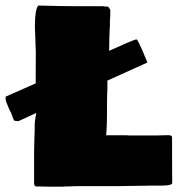

<svg xmlns="http://www.w3.org/2000/svg" viewBox="-78 -705 653 706"><path d="M53.7 -512.2 50.3 -607.9Q50.3 -668.9 62.5 -684.6Q150.4 -682.1 214.8 -682.1Q258.3 -682.1 301.8 -682.1Q306.2 -680.7 316.9 -680.7H319.3Q322.8 -677.2 327.6 -668.5V-663.1Q327.6 -642.1 326.2 -631.3V-609.9Q325.2 -603 325 -588.1Q324.7 -573.2 324.2 -568.8L323.2 -518.1L389.2 -547.4Q418.9 -560.1 424.1 -560.1Q429.2 -560.1 460 -484.9Q463.9 -476.6 463.9 -475.1L316.9 -408.7V-377.9Q315.4 -356 315.4 -311.5V-281.7Q315.4 -246.6 312.5 -207.5H387.2L397 -207H502.9L540 -208Q554.7 -208 554.7 -200.2V-134.8Q554.7 -60.5 555.2 -30.8Q551.3 -22.5 516.1 -22.5H481L348.1 -20.5H205.1Q184.6 -19.5 172.4 -19.5H168.5Q156.7 -18.6 149.4 -18.6H100.6L86.9 -19L52.7 -19.5Q51.3 -19.5 47.4 -27.3V-144.5Q47.4 -163.6 48.3 -188L49.8 -237.8L49.3 -244.1Q49.3 -256.8 55.2 -289.6L-10.7 -259.3L-21 -260.7Q-23.4 -260.7 -26.4 -261.7L-32.2 -275.9L-31.7 -275.4L-36.1 -287.1L-37.1 -290L-43.5 -301.8Q-57.6 -333.5 -57.6 -341.6Q-57.6 -349.6 -56.2 -350.1L53.2 -398.4Q53.7 -434.6 53.7 -512.2Z"/></svg>

Font: Bowlby One
Style: Regular
Weight: 400
Designer: vernon adams
Foundry: vernon adams
Version: Version 1.000